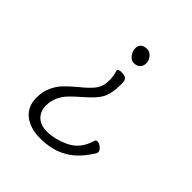

<svg xmlns="http://www.w3.org/2000/svg" viewBox="-192 -624 984 984"><g transform="rotate(45 300.0 -132.0)"><path d="M316 -388Q299 -388 284 -407Q269 -426 269 -447Q269 -466 280.5 -477Q292 -488 316 -488Q335 -488 349.5 -470.5Q364 -453 364 -433Q364 -413 352 -400.5Q340 -388 316 -388ZM203 -100Q244 -133 265.5 -158.5Q287 -184 291 -217Q292 -226 292 -241Q292 -266 283 -297L282 -301Q282 -305 288.5 -308Q295 -311 306 -311Q327 -311 336 -305Q345 -299 347 -289Q349 -279 349 -260Q349 -234 345 -210Q339 -170 316 -141Q293 -112 250 -75Q218 -47 199 -27Q180 -7 166.5 21Q153 49 153 84Q153 124 178.5 149.5Q204 175 251 175Q308 175 371 145Q434 115 457 36Q460 27 470 27Q483 27 497.5 39Q512 51 512 64Q512 68 511 70Q464 150 401.5 187Q339 224 252 224Q177 224 133.5 188.5Q90 153 90 90Q90 46 105.5 12Q121 -22 143 -45Q165 -68 203 -100Z"/></g></svg>

Font: JyunsaiKaai Light
Style: Regular
Weight: 300
Designer: Fontworks Inc.
Version: Version 0.030;April 7, 2024;FontCreator 14.0.0.2901 64-bit